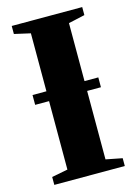

<svg xmlns="http://www.w3.org/2000/svg" viewBox="-114 -805 616 867"><g transform="rotate(-15 194.0 -371.5)"><path d="M104.5 -51.5V-688.5L29.5 -705.5V-743H359V-705.5L282.5 -688.5V-51.5L359 -36.5V0H29.5V-37ZM347 -417.5V-371.5H39.5V-417.5Z"/></g></svg>

Font: Merriweather 96pt Black
Style: Regular
Weight: 900
Version: Version 2.100